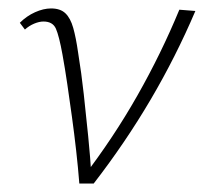

<svg xmlns="http://www.w3.org/2000/svg" viewBox="-20 -435 483 455"><path d="M168 0Q165 -38 160.5 -78Q156 -118 150.5 -158Q145 -198 139.5 -235.5Q134 -273 128 -306Q120 -350 112.5 -367Q105 -384 83 -384Q73 -384 61 -379Q49 -374 39 -365L27 -381Q43 -397 63 -406Q83 -415 101 -415Q123 -415 135 -403.5Q147 -392 153.5 -369Q160 -346 165 -311Q173 -262 178.5 -212Q184 -162 189 -112Q194 -62 197 -13L177 -15Q249 -109 305.5 -208.5Q362 -308 405 -412L443 -409Q397 -301 337 -199Q277 -97 202 0Z"/></svg>

Font: Ysabeau Infant ExtraLight
Style: Italic
Weight: 250
Italic angle: -12°
Designer: Christian Thalmann (Catharsis Fonts)
Version: Version 2.001;gftools[0.9.30]; featfreeze: ss01,ss02,lnum